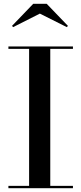

<svg xmlns="http://www.w3.org/2000/svg" viewBox="-20 -996 430 1016"><path d="M24.5 0V-12.5H134V-737.5H24.5V-750H366V-737.5H246V-12.5H366V0ZM49.5 -852.5 43.5 -859 156 -976H227L339.5 -859L333.5 -852.5L191 -924Z"/></svg>

Font: Bodoni Moda 18pt Medium
Style: Regular
Weight: 500
Designer: Owen Earl
Foundry: indestructible type
Version: Version 2.004